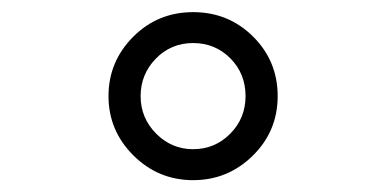

<svg xmlns="http://www.w3.org/2000/svg" viewBox="-20 -689 640 318"><path d="M439.9 -529.8Q439.9 -471.7 398.7 -431.2Q357.4 -390.6 299.8 -390.6Q242.2 -390.6 200.9 -431.6Q159.7 -472.7 159.7 -529.8Q159.7 -586.9 200.4 -627.9Q241.2 -668.9 299.8 -668.9Q358.4 -668.9 399.2 -628.4Q439.9 -587.9 439.9 -529.8ZM386.7 -529.8Q386.7 -566.9 361.6 -592.3Q336.4 -617.7 299.8 -617.7Q263.2 -617.7 238 -591.8Q212.9 -565.9 212.9 -529.8Q212.9 -493.7 238.5 -467.8Q264.2 -441.9 299.8 -441.9Q335.9 -441.9 361.3 -467.5Q386.7 -493.2 386.7 -529.8Z"/></svg>

Font: Cousine
Style: Italic
Weight: 400
Italic angle: -12°
Monospace: yes
Designer: Steve Matteson
Foundry: Monotype Imaging Inc.
Version: Version 1.21